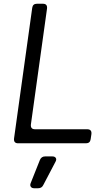

<svg xmlns="http://www.w3.org/2000/svg" viewBox="-20 -765 572 1025"><path d="M77 0Q52 0 55 -26L152 -723Q155 -745 177 -745H209Q234 -745 231 -719L145 -101Q142 -75 167 -75H445Q471 -75 468 -49L464 -22Q461 0 439 0ZM163 240Q150 240 144.5 232Q139 224 144 212L193 89Q201 70 221 70H259Q273 70 278 78.5Q283 87 276 99L211 223Q203 240 183 240Z"/></svg>

Font: Pitagon Sans Text
Style: Italic
Weight: 400
Italic angle: -8°
Designer: Travis Tran
Foundry: Pitagon
Version: Version 1.001; ttfautohint (v1.8.4.7-5d5b);gftools[0.9.26]